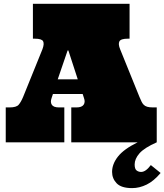

<svg xmlns="http://www.w3.org/2000/svg" viewBox="-20 -739 854 997"><path d="M409.2 -251H254.9L248 -230Q240.2 -209 249 -195.1Q257.8 -181.2 286.1 -181.2H314V0H9.8V-181.2H29.8Q64.9 -181.2 76.9 -195.1Q88.9 -209 100.1 -235.8L200.2 -482.9Q210.9 -511.2 203.9 -524.7Q196.8 -538.1 161.1 -538.1H150.9V-719.2H652.8V-538.1H643.1Q606.9 -538.1 599.9 -523.9Q592.8 -509.8 604 -482.9L704.1 -235.8Q710 -222.2 714.6 -212.2Q719.2 -202.1 726.1 -195.1Q732.9 -188 744.4 -184.6Q755.9 -181.2 773.9 -181.2H793.9V0Q729 28.8 704.1 57.4Q679.2 85.9 679.2 115.2Q679.2 138.2 689.2 146Q699.2 153.8 712.9 153.8Q736.8 153.8 763.2 118.2L814 159.2Q778.8 201.2 741.5 219.5Q704.1 237.8 666 237.8Q609.9 237.8 585.9 212.9Q562 188 562 153.8Q562 112.8 592.5 74Q623 35.2 694.8 0H350.1V-181.2H377Q404.8 -181.2 414.3 -195.1Q423.8 -209 416 -230ZM279.8 -327.1H383.8L335 -477.1H331.1Z"/></svg>

Font: Ultra
Style: Regular
Weight: 400
Designer: Astigmatic (AOETI)
Foundry: Astigmatic (AOETI)
Version: Version 1.001